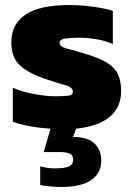

<svg xmlns="http://www.w3.org/2000/svg" viewBox="-20 -504 527 764"><path d="M222 240Q204 240 177.5 237.5Q151 235 140 232V158Q169 166 199 166Q237 166 254 158.5Q271 151 271 132Q271 112 256 106.5Q241 101 217 101H154L181 8Q134 5 94.5 -2.5Q55 -10 31 -20V-155Q66 -139 114.5 -130Q163 -121 197 -121Q233 -121 251.5 -123Q270 -125 270 -140Q270 -157 237 -166Q204 -175 154 -192Q89 -215 57 -246Q25 -277 25 -336Q25 -407 81 -445.5Q137 -484 257 -484Q303 -484 352 -477Q401 -470 429 -461V-329Q399 -342 363.5 -348Q328 -354 299 -354Q267 -354 242 -351Q217 -348 217 -334Q217 -318 245.5 -311Q274 -304 322 -289Q376 -273 406.5 -254Q437 -235 449.5 -208Q462 -181 462 -141Q462 -78 417 -39.5Q372 -1 283 8L271 41Q330 41 356.5 67.5Q383 94 383 135Q383 184 343.5 212Q304 240 222 240Z"/></svg>

Font: Kanit
Style: Bold
Weight: 700
Designer: Katatrad Team
Foundry: CadsonDemak
Version: Version 2.000; ttfautohint (v1.8.3)